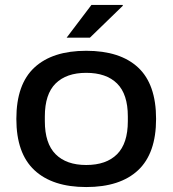

<svg xmlns="http://www.w3.org/2000/svg" viewBox="-20 -743 697 775"><path d="M249 -591 349 -723H475L476 -720L343 -591ZM328 12Q192 12 119 -56Q46 -124 46 -263Q46 -403 119 -470.5Q192 -538 328 -538Q465 -538 537.5 -470.5Q610 -403 610 -263Q610 -124 537.5 -56Q465 12 328 12ZM328 -77Q409 -77 452.5 -120.5Q496 -164 496 -254V-273Q496 -363 452.5 -406Q409 -449 328 -449Q248 -449 204.5 -406Q161 -363 161 -273V-254Q161 -164 204.5 -120.5Q248 -77 328 -77Z"/></svg>

Font: Archivo SemiExpanded Medium
Style: Regular
Weight: 500
Width: 6
Designer: Hector Gatti
Foundry: Omnibus-Type
Version: Version 2.001; ttfautohint (v1.8.3)